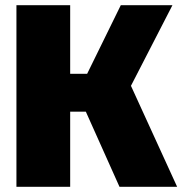

<svg xmlns="http://www.w3.org/2000/svg" viewBox="-20 -716 699 736"><path d="M641 -696 482 -387 659 0H438L309 -288H249V0H43V-696H249V-433H314L443 -696Z"/></svg>

Font: Fira Sans Black
Style: Regular
Weight: 900
Designer: Carrois Corporate & Edenspiekermann AG
Foundry: Carrois Corporate GbR & Edenspiekermann AG
Version: Version 4.203